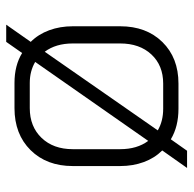

<svg xmlns="http://www.w3.org/2000/svg" viewBox="-22 -552 608 603"><g transform="rotate(90 281.5 -250.0)"><path d="M452 -456Q476 -432 488.5 -398Q501 -364 501 -324V-175Q501 -93 451 -42.5Q401 8 319 8H240Q185 8 146 -16L111 34H57L111 -43Q87 -67 74.5 -101Q62 -135 62 -175V-324Q62 -406 111.5 -456.5Q161 -507 242 -507H321Q377 -507 417 -483L453 -534H507ZM142 -87 389 -442Q360 -459 321 -459H242Q185 -459 150.5 -422Q116 -385 116 -324V-175Q116 -122 142 -87ZM422 -412 174 -57Q203 -40 240 -40H319Q377 -40 412.5 -77Q448 -114 448 -175V-324Q448 -377 422 -412Z"/></g></svg>

Font: Bai Jamjuree Light
Style: Regular
Weight: 300
Designer: Katatrad Aksorn Co.,Ltd.
Foundry: Cadson Demak Co.,Ltd.
Version: Version 1.000; ttfautohint (v1.6)